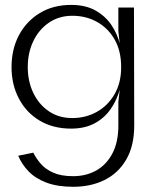

<svg xmlns="http://www.w3.org/2000/svg" viewBox="-20 -502 600 767"><path d="M272.6 244.2Q209.2 244.2 165 227.3Q120.8 210.5 93.7 182Q66.5 153.6 52.8 120.1L113.1 107.9Q124.4 131.1 143.3 152.7Q162.2 174.4 193.4 188.1Q224.6 201.8 272.2 201.8Q323.5 201.8 364.2 179.2Q404.9 156.5 428.9 111.2Q452.8 65.8 452.8 -0.8H516.2Q516.2 80.5 484.4 135.2Q452.6 189.9 397.8 217Q342.9 244.2 272.6 244.2ZM515.2 -472 516.2 -0.8H452.8V-95.4L468.6 -234L452.8 -377.5V-472ZM264 -482.4Q321 -482.4 360.3 -460.7Q399.5 -439.1 424.1 -403.5Q448.7 -367.9 459.8 -323.6Q470.9 -279.3 470.9 -234Q470.9 -188.1 458.7 -144.6Q446.5 -101.1 421.7 -65.7Q397 -30.3 357.9 -9.3Q318.8 11.8 264 11.8Q192.2 11.8 138.6 -20.1Q85 -52 55.6 -107.9Q26.1 -163.8 26.1 -233.8Q26.1 -305.3 55.5 -361Q85 -416.8 138.6 -449.6Q192.2 -482.4 264 -482.4ZM269.2 -439Q215.9 -439 175.5 -411.5Q135.2 -383.9 113.1 -337.7Q90.9 -291.5 90.9 -234Q90.9 -177.5 112.8 -131.3Q134.7 -85.2 174.7 -57.8Q214.7 -30.4 268.5 -30.4Q322.5 -30.4 366.7 -55.1Q410.9 -79.7 437.5 -125.5Q464 -171.3 464 -233.9Q464 -298.4 437.8 -344.3Q411.5 -390.1 367.4 -414.6Q323.3 -439 269.2 -439Z"/></svg>

Font: Panamera Thin
Style: Regular
Weight: 100
Designer: Bastien Sozeau
Foundry: NBR — Bastien Sozeau
Version: Version 3.003;gftools[0.9.33]